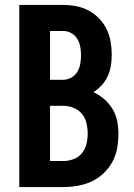

<svg xmlns="http://www.w3.org/2000/svg" viewBox="-20 -755 540 775"><path d="M235 0H58V-735H235Q262 -735 288 -730Q314 -725 337.5 -712.5Q361 -700 380 -680.5Q399 -661 410.5 -637Q422 -613 426.5 -587Q431 -561 431 -534Q431 -512 427.5 -490Q424 -468 415 -448Q406 -428 391 -411.5Q376 -395 357 -383Q381 -372 401 -354.5Q421 -337 434.5 -314.5Q448 -292 453 -266Q458 -240 458 -214Q458 -184 452.5 -155Q447 -126 433 -100.5Q419 -75 397 -54.5Q375 -34 348.5 -22Q322 -10 293 -5Q264 0 235 0ZM182 -433H235Q252 -433 267.5 -441.5Q283 -450 292 -465Q301 -480 304 -497Q307 -514 307 -532Q307 -549 304 -566Q301 -583 292 -598Q283 -613 267.5 -621.5Q252 -630 235 -630H182ZM182 -105H235Q256 -105 276.5 -112.5Q297 -120 310.5 -136.5Q324 -153 329 -174Q334 -195 334 -216Q334 -237 329 -258Q324 -279 310.5 -295.5Q297 -312 276.5 -320Q256 -328 235 -328H182Z"/></svg>

Font: Iosevka Extrabold
Style: Regular
Weight: 800
Monospace: yes
Designer: Belleve Invis
Foundry: Belleve Invis
Version: Version 32.5.0; ttfautohint (v1.8.4)